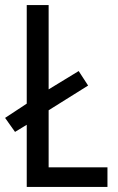

<svg xmlns="http://www.w3.org/2000/svg" viewBox="-21 -827 464 754"><path d="M84 -93H401V-170H170V-394L325 -491L288 -548L170 -476V-807H84V-420L-1 -364L38 -309L84 -337Z"/></svg>

Font: Noto Sans Kannada UI Condensed
Style: Regular
Weight: 400
Width: 3
Designer: Jelle Bosma - Monotype Design Team
Foundry: Monotype Imaging Inc.
Version: Version 2.005